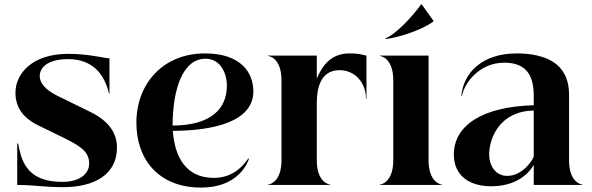

<svg xmlns="http://www.w3.org/2000/svg" viewBox="-20 -838 2684 870"><path d="M268 10C404 10 510 -45 510 -169C510 -228 481 -286 389 -331L240 -404C188 -429 160 -462 160 -492C160 -541 209 -570 289 -570C346 -570 393 -552 427 -513C448 -488 464 -456 474 -414H476V-574C450 -574 386 -594 289 -594C122 -594 50 -501 50 -418C50 -357 79 -306 153 -270L274 -211C358 -170 384 -143 384 -96C384 -55 347 -14 263 -14C175 -14 127 -42 100 -81C78 -112 69 -151 62 -188H58V0C135 0 175 10 268 10Z M892 12C1058 12 1102 -99 1108 -118L1105 -120C1077 -79 1030 -32 949 -32C823 -32 772 -125 763 -245C949 -246 1128 -287 1128 -424C1128 -514 1066 -596 909 -596C718 -596 598 -458 598 -282C598 -116 698 12 892 12ZM762 -269C763 -440 810 -572 912 -572C974 -572 1008 -513 1008 -450C1008 -347 939 -270 762 -269Z M1255.5 -474V-112C1255.5 -11 1199.5 -1.5 1194 -1.5V0H1477V-1.5C1471.5 -1.5 1415.5 -11 1415.5 -112V-371C1415.5 -469 1450.5 -520 1518.5 -520C1546.5 -520 1571.5 -511 1591.5 -495C1620.5 -472 1638.5 -434 1638.5 -390H1640.5V-586C1632.5 -586 1617.5 -596 1563.5 -596C1477.5 -596 1439.5 -538 1415.5 -482V-586H1194V-584.5C1199.5 -584.5 1255.5 -575 1255.5 -474Z M1762 -474V-112C1762 -11 1706 -1.5 1700.5 -1.5V0H1983.5V-1.5C1978 -1.5 1922 -11 1922 -112V-586H1700.5V-584.5C1706 -584.5 1762 -575 1762 -474ZM1888 -818C1847 -761 1774 -683 1726 -664L1729 -661C1788 -669 1893 -702 1944 -741V-744L1891 -818Z M2264.5 -554C2303.5 -554 2336.5 -545 2359.5 -524C2384.5 -501 2398.5 -463 2398.5 -406V-361C2164 -355 2036.5 -268.5 2036.5 -138C2036.5 -40 2109.5 6 2205.5 6C2312 6 2371 -44 2398.5 -90.5V0H2620V-1.5C2614.5 -1.5 2558.5 -11 2558.5 -112V-410C2558.5 -474 2536.5 -516 2504.5 -544C2452.5 -588 2375.5 -596 2321.5 -596C2164.5 -596 2079.5 -508 2070.5 -403H2073.5C2082.5 -461 2152.5 -554 2264.5 -554ZM2196.5 -138C2196.5 -211.5 2244.5 -335 2398.5 -337V-129C2392.5 -109 2345.5 -41 2278.5 -41C2223.5 -41 2196.5 -90 2196.5 -138Z"/></svg>

Font: Beautique Display Medium
Style: Bold
Weight: 900
Designer: Nhat-Quang Ngo
Version: Version 1.100;Glyphs 3.2.3 (3260)